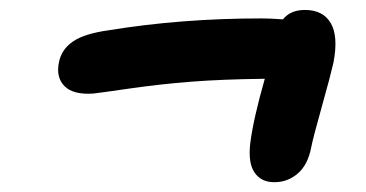

<svg xmlns="http://www.w3.org/2000/svg" viewBox="-20 -523 740 388"><path d="M168.9 -334Q127.9 -331.1 110.4 -348.9Q92.8 -366.7 99.1 -397Q104 -422.9 127.2 -439Q150.4 -455.1 200.2 -461.9Q346.2 -485.8 508.8 -485.8Q525.4 -485.8 551.8 -483.9Q566.9 -502.9 596.2 -502.9Q632.8 -502.9 648.4 -476.3Q664.1 -449.7 653.8 -396Q647.9 -370.1 630.1 -306.6Q612.3 -243.2 608.9 -225.1Q602.1 -189.9 581.8 -172.4Q561.5 -154.8 534.2 -154.8Q507.8 -154.8 494.4 -174.3Q481 -193.8 485.8 -233.9Q491.7 -281.7 515.1 -363.8Q428.7 -362.8 366.2 -357.9Q303.7 -353 242.7 -344.2Q181.6 -335.4 168.9 -334Z"/></svg>

Font: Shantell Sans Irregular
Style: Italic
Weight: 600
Italic angle: -11.31°
Designer: Stephen Nixon, Anya Danilova, Shantell Martin
Foundry: Arrow Type
Version: Version 1.006;[9816181b4]